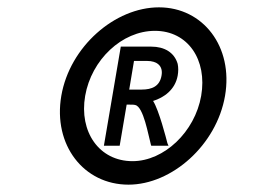

<svg xmlns="http://www.w3.org/2000/svg" viewBox="-20 -487 721 523"><path d="M309 -360 263 -90H306L325 -202H333C339 -202 345 -202 348 -201C371 -197 384 -118 391 -93L392 -90H439L436 -97C433 -109 413 -187 397 -212C426 -221 457 -242 464 -281C466 -292 466 -303 464 -313C455 -344 428 -360 392 -360ZM420 -281C415 -252 394 -243 366 -243H332L345 -321H381C407 -321 425 -308 420 -281ZM212 -226C229 -324 312 -403 402 -403C492 -403 545 -324 528 -226C511 -128 427 -48 341 -48C250 -48 195 -128 212 -226ZM147 -226C124 -92 208 16 330 16C448 16 570 -92 593 -226C616 -360 533 -467 413 -467C293 -467 170 -360 147 -226Z"/></svg>

Font: Charger Monospace
Style: Regular
Weight: 400
Designer: Jasper
Foundry: Cannot Into Space Fonts
Version: Version 0.980